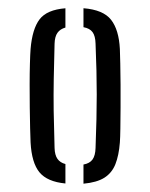

<svg xmlns="http://www.w3.org/2000/svg" viewBox="-20 -826 366 469"><path d="M54.7 -477.9Q54.2 -489.7 53.6 -512.5Q52.9 -535.3 52.7 -563.3Q52.4 -591.3 52.4 -619.4Q52.4 -647.5 53.1 -670.6Q53.7 -693.7 54.7 -706.3Q58.8 -755.3 76.7 -778.8Q94.5 -802.2 139.8 -805.8V-758.7Q127 -755.1 120.4 -745.9Q113.8 -736.7 113.3 -719.2Q112.1 -671.5 111.3 -633.3Q110.6 -595 111.1 -555.7Q111.7 -516.4 113.3 -464.6Q113.8 -447.2 120.4 -437.9Q127 -428.6 139.8 -425.3V-377.8Q95.5 -382 76.4 -405.1Q57.4 -428.2 54.7 -477.9ZM183.9 -377.3V-424.1Q199.3 -426.9 206.1 -436.5Q212.9 -446.1 213.4 -464.6Q214.9 -503.3 215.6 -534.8Q216.3 -566.3 216.3 -595Q216.3 -623.6 215.6 -653.6Q214.8 -683.6 213.4 -719.6Q212.9 -738.2 206.1 -747.5Q199.3 -756.8 183.9 -759.6V-805.9Q232.1 -802.1 251.3 -777.7Q270.4 -753.4 272.8 -706.3Q273.3 -693.7 273.8 -670.6Q274.3 -647.5 274.5 -619.4Q274.7 -591.3 274.5 -563.3Q274.3 -535.3 274 -512.5Q273.7 -489.7 272.8 -477.9Q270.4 -446.5 261.9 -425Q253.4 -403.6 235 -391.9Q216.6 -380.3 183.9 -377.3Z"/></svg>

Font: Big Shoulders Stencil Display SC Thin
Style: Regular
Weight: 100
Designer: Patric King
Foundry: XO Type Co
Version: Version 2.001